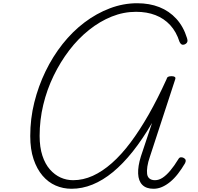

<svg xmlns="http://www.w3.org/2000/svg" viewBox="-20 -1150 1226 1187"><path d="M422 17Q370 17 324 -3Q278 -23 243 -64Q208 -105 187.5 -166Q167 -227 167 -309Q167 -416 192 -516.5Q217 -617 261.5 -709Q306 -801 367 -878Q428 -955 502 -1011Q576 -1067 659 -1098.5Q742 -1130 828 -1130Q904 -1130 965 -1106Q1026 -1082 1070 -1034Q1114 -986 1136 -915Q1141 -901 1138 -891.5Q1135 -882 1123 -876Q1110 -871 1102.5 -875.5Q1095 -880 1090 -891Q1070 -954 1032 -995Q994 -1036 941 -1056.5Q888 -1077 821 -1077Q744 -1077 670.5 -1047.5Q597 -1018 530 -964.5Q463 -911 408 -839Q353 -767 311.5 -681.5Q270 -596 247.5 -502Q225 -408 225 -310Q225 -240 242 -188Q259 -136 288.5 -102.5Q318 -69 354.5 -52.5Q391 -36 432 -36Q494 -36 553.5 -63Q613 -90 671.5 -141.5Q730 -193 787 -269Q844 -345 899.5 -442.5Q955 -540 1009 -659Q1012 -671 1019 -675Q1026 -679 1041 -679Q1054 -679 1060.5 -674.5Q1067 -670 1063 -659L907 -182Q895 -148 891 -120.5Q887 -93 889.5 -74.5Q892 -56 904.5 -46Q917 -36 938 -36Q962 -36 985 -51Q1008 -66 1032.5 -95Q1057 -124 1082 -165Q1088 -176 1096.5 -177.5Q1105 -179 1115 -174Q1127 -167 1128 -159Q1129 -151 1124 -141Q1103 -105 1080 -75.5Q1057 -46 1032 -25.5Q1007 -5 981.5 6Q956 17 929 17Q884 17 860 -7Q836 -31 834 -76.5Q832 -122 851 -183L920 -390Q861 -289 800.5 -213Q740 -137 678 -86Q616 -35 552 -9Q488 17 422 17Z"/></svg>

Font: Playwrite CU ExtraLight
Style: Regular
Weight: 250
Designer: Veronika Burian, José Scaglione
Foundry: TypeTogether
Version: Version 1.002